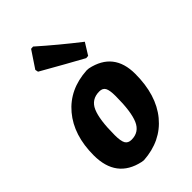

<svg xmlns="http://www.w3.org/2000/svg" viewBox="-226 -813 902 902"><g transform="rotate(-45 224.5 -362.0)"><path d="M180 -735Q269 -656 368 -579L332 -521L318 -520Q241 -562 113 -635L110 -650L166 -734ZM279 -478 293 -477Q429 -448 429 -305Q429 -164 360 -80.5Q291 3 171 11L157 9Q20 -21 20 -172Q20 -306 89.5 -388.5Q159 -471 279 -478ZM251 -366Q198 -366 177.5 -319Q157 -272 157 -169Q157 -130 166 -114Q175 -98 198 -98Q249 -98 269.5 -145.5Q290 -193 290 -296Q290 -335 281.5 -350.5Q273 -366 251 -366Z"/></g></svg>

Font: Alegreya Sans ExtraBold
Style: Italic
Weight: 800
Italic angle: -7°
Designer: Juan Pablo del Peral
Foundry: Huerta Tipografica
Version: Version 2.007